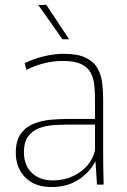

<svg xmlns="http://www.w3.org/2000/svg" viewBox="-20 -748 515 778"><path d="M189 10Q121 10 82.5 -29Q44 -68 44 -129Q44 -179 65 -207Q86 -235 118.5 -247.5Q151 -260 187.5 -263Q224 -266 255 -266H365V-344Q365 -376 362 -404Q359 -432 347 -454Q335 -476 308.5 -488.5Q282 -501 235 -501Q196 -501 158.5 -491.5Q121 -482 87 -465L80 -492Q121 -512 162.5 -521Q204 -530 238 -530Q295 -530 327.5 -514Q360 -498 375 -471.5Q390 -445 394 -412Q398 -379 398 -346V-133Q398 -104 398.5 -67.5Q399 -31 400 0H373L367 -93H366Q343 -49 297.5 -19.5Q252 10 189 10ZM194 -17Q256 -17 304 -50.5Q352 -84 365 -139V-243H255Q229 -243 198 -241Q167 -239 139.5 -229Q112 -219 94.5 -196Q77 -173 77 -131Q77 -78 109 -47.5Q141 -17 194 -17ZM233 -589 135 -728H168L260 -589Z"/></svg>

Font: Murecho ExtraLight
Style: Regular
Weight: 200
Designer: Neil Summerour
Foundry: Positype
Version: Version 1.010; ttfautohint (v1.8.3)